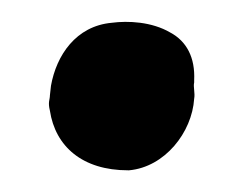

<svg xmlns="http://www.w3.org/2000/svg" viewBox="-20 -137 211 177"><path d="M26 -49C26 -45 24 -43 26 -35C31 -2 56 20 98 20H99C132 17 157 -15 159 -46C160 -51 158 -57 159 -61V-63C160 -84 152 -99 137 -107C120 -117 98 -118 83 -116C50 -113 32 -86 27 -58Z"/></svg>

Font: Vapor
Style: ExBdObl
Weight: 800
Foundry: Cannot Into Space Fonts
Version: Version 0.179